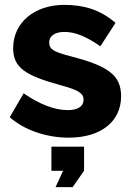

<svg xmlns="http://www.w3.org/2000/svg" viewBox="-20 -555 539 788"><path d="M278 213 325 146V47H191V146H239L208 213ZM262 10C394 10 477 -56 477 -160C477 -247 423 -284 274 -323C204 -341 182 -351 182 -380C182 -410 209 -424 244 -424C288 -424 333 -406 392 -365L454 -461C391 -516 322 -535 244 -535C123 -535 34 -464 34 -357C34 -277 85 -245 226 -206C297 -187 323 -174 323 -146C323 -118 299 -103 258 -103C203 -103 141 -128 77 -172L20 -74C80 -20 173 10 262 10Z"/></svg>

Font: Raleway
Style: ExtraBold
Weight: 800
Designer: Matt McInerney, Pablo Impallari, Rodrigo Fuenzalida
Foundry: Matt McInerney, Pablo Impallari, Rodrigo Fuenzalida
Version: Version 3.000